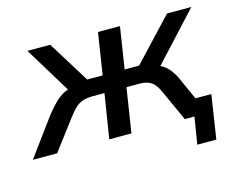

<svg xmlns="http://www.w3.org/2000/svg" viewBox="-126 -625 1095 886"><g transform="rotate(-15 421.5 -181.5)"><path d="M714 129 735 0H693L705 -80H837L805 129ZM-37 0 93 -177Q119 -210 141 -231.5Q163 -253 186.5 -264.5Q210 -276 238 -279L217 -249L69 -492H178L301 -293H375L406 -492H511L480 -293H549L736 -492H852L628 -249L597 -278Q628 -275 650 -262.5Q672 -250 688.5 -228.5Q705 -207 719 -174L797 0H689L622 -147Q611 -172 598.5 -186Q586 -200 569 -206Q552 -212 527 -212H467L434 0H328L362 -212H305Q279 -212 260 -206Q241 -200 225 -186Q209 -172 190 -147L79 0Z"/></g></svg>

Font: Nunito Sans 10pt SemiBold
Style: Italic
Weight: 600
Italic angle: -9°
Designer: Vernon Adams
Foundry: Vernon Adams
Version: Version 3.101;gftools[0.9.27]